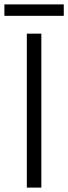

<svg xmlns="http://www.w3.org/2000/svg" viewBox="-52 -853 310 873"><path d="M70 0V-700H136V0ZM-32 -781V-833H238V-781Z"/></svg>

Font: Akshar Light
Style: Regular
Weight: 300
Designer: Tall Chai
Foundry: Tall Chai
Version: Version 1.100